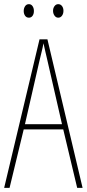

<svg xmlns="http://www.w3.org/2000/svg" viewBox="-20 -969 417 923"><path d="M351 -66 284 -347H94L26 -66H0L170 -780H208L377 -66ZM208 -678Q202 -703 198 -721Q194 -739 189 -761Q185 -739 180.5 -721.5Q176 -704 170 -678L100 -372H278ZM94 -916Q94 -929 100.5 -939Q107 -949 119 -949Q130 -949 136.5 -939.5Q143 -930 143 -916Q143 -902 136.5 -893Q130 -884 119 -884Q107 -884 100.5 -893.5Q94 -903 94 -916ZM235 -917Q235 -930 242 -939.5Q249 -949 260 -949Q271 -949 278 -940Q285 -931 285 -917Q285 -903 278 -893.5Q271 -884 260 -884Q249 -884 242 -894Q235 -904 235 -917Z"/></svg>

Font: Noto Sans Malayalam UI ExtraCondensed Thin
Style: Regular
Weight: 100
Width: 2
Designer: Jelle Bosma - Monotype Design Team
Foundry: Monotype Imaging Inc.
Version: Version 2.104; ttfautohint (v1.8.4.7-5d5b)